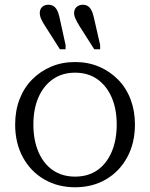

<svg xmlns="http://www.w3.org/2000/svg" viewBox="-20 -781 634 811"><path d="M376 -709 403 -591V-573H378L315 -672Q306 -687 299.5 -700.5Q293 -714 293 -726Q293 -742 303.5 -751.5Q314 -761 330 -761Q348 -761 359 -748.5Q370 -736 376 -709ZM231 -709 257 -591V-573H233L170 -672Q160 -687 154 -700.5Q148 -714 148 -726Q148 -742 158 -751.5Q168 -761 184 -761Q203 -761 214 -748.5Q225 -736 231 -709ZM550 -255Q550 -177 517.5 -117Q485 -57 428 -23.5Q371 10 297 10Q224 10 166.5 -23.5Q109 -57 76.5 -117Q44 -177 44 -255Q44 -313 62.5 -361.5Q81 -410 115.5 -445Q150 -480 196 -499.5Q242 -519 297 -519Q352 -519 398 -499.5Q444 -480 478.5 -445Q513 -410 531.5 -361.5Q550 -313 550 -255ZM121 -255Q121 -189 142.5 -139Q164 -89 203.5 -62Q243 -35 297 -35Q352 -35 391 -62Q430 -89 451.5 -139Q473 -189 473 -255Q473 -321 451.5 -370Q430 -419 391 -446.5Q352 -474 297 -474Q243 -474 203.5 -446.5Q164 -419 142.5 -370Q121 -321 121 -255Z"/></svg>

Font: Roboto Serif 36pt Light
Style: Regular
Weight: 300
Designer: Greg Gazdowicz
Foundry: Commercial Type
Version: Version 1.008